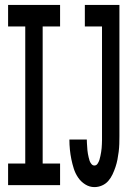

<svg xmlns="http://www.w3.org/2000/svg" viewBox="-20 -755 540 783"><path d="M13 0V-88H83V-647H13V-735H225V-647H154V-88H225V0ZM365 8Q345 8 327.5 -3Q310 -14 298.5 -31Q287 -48 281 -67Q275 -86 271 -105.5Q267 -125 265 -145Q263 -165 263 -186H334Q334 -179 334.5 -171.5Q335 -164 335.5 -157Q336 -150 336.5 -142.5Q337 -135 338.5 -128Q340 -121 341.5 -113.5Q343 -106 345.5 -99Q348 -92 353 -86Q358 -80 365 -80Q373 -80 378 -87.5Q383 -95 385.5 -103Q388 -111 389.5 -119Q391 -127 392.5 -135Q394 -143 394.5 -151Q395 -159 395.5 -167Q396 -175 396 -183.5Q396 -192 396 -200V-647H326V-735H467V-200Q467 -184 466.5 -168Q466 -152 464 -136Q462 -120 459 -104.5Q456 -89 451 -74Q446 -59 439 -44Q432 -29 421.5 -17Q411 -5 396 1.5Q381 8 365 8Z"/></svg>

Font: Iosevka Curly Slab Semibold
Style: Regular
Weight: 600
Monospace: yes
Designer: Belleve Invis
Foundry: Belleve Invis
Version: Version 22.1.2; ttfautohint (v1.8.4)